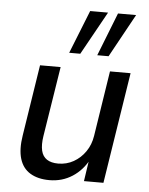

<svg xmlns="http://www.w3.org/2000/svg" viewBox="-54 -792 654 845"><g transform="rotate(5 273.5 -369.5)"><path d="M196 9Q145 9 111 -11.5Q77 -32 64.5 -73.5Q52 -115 62 -177L111 -491H202L153 -182Q147 -143 153 -117.5Q159 -92 178 -79.5Q197 -67 228 -67Q265 -67 296 -84.5Q327 -102 348 -132.5Q369 -163 375 -202L420 -491H511L434 0H348L363 -101H369Q342 -49 297 -20Q252 9 196 9ZM358 -557 433 -748H513L408 -557ZM234 -557 310 -748H389L283 -557Z"/></g></svg>

Font: Nunito Sans 10pt SemiCondensed Medium
Style: Italic
Weight: 500
Width: 4
Italic angle: -9°
Designer: Vernon Adams
Foundry: Vernon Adams
Version: Version 3.101;gftools[0.9.27]